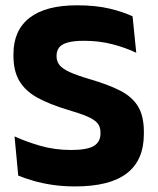

<svg xmlns="http://www.w3.org/2000/svg" viewBox="-20 -672 580 706"><path d="M256.5 13.5Q212 13.5 173.2 7.8Q134.5 2 102.8 -7.2Q71 -16.5 47 -26.5L33.5 -170.5Q73 -152 127 -136.2Q181 -120.5 241.5 -120.5Q300 -120.5 324.8 -135.2Q349.5 -150 349.5 -181.5V-185Q349.5 -206 338.2 -219.2Q327 -232.5 300.8 -243.8Q274.5 -255 230 -268Q163 -288 118.2 -312.5Q73.5 -337 51.5 -373.8Q29.5 -410.5 29.5 -467V-473.5Q29.5 -560.5 88.8 -606.5Q148 -652.5 263 -652.5Q332 -652.5 382.2 -640.5Q432.5 -628.5 467.5 -612L481 -478Q442.5 -496.5 393.8 -509.2Q345 -522 289.5 -522Q250.5 -522 228.2 -515.5Q206 -509 197 -496.8Q188 -484.5 188 -467V-465Q188 -447 198.2 -433.5Q208.5 -420 235.2 -407.5Q262 -395 311.5 -380.5Q378 -361 421.8 -338.8Q465.5 -316.5 487.2 -281.2Q509 -246 509 -187.5V-179.5Q509 -83 446.5 -34.8Q384 13.5 256.5 13.5Z"/></svg>

Font: Anek Odia
Style: Bold
Weight: 700
Designer: Yesha Goshar & Mahesh Sahu (Odia), Yesha Goshar (Latin)
Foundry: Ek Type
Version: Version 1.003